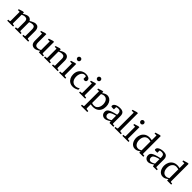

<svg xmlns="http://www.w3.org/2000/svg" viewBox="566 -2875 5231 5231"><g transform="rotate(45 3181.5 -259.5)"><path d="M828.1 0H604V-39.1L646 -42Q667 -43.5 667 -64V-318.8Q667 -365.2 647.7 -393.1Q628.4 -420.9 578.1 -420.9Q553.2 -420.9 523.7 -413.1Q494.1 -405.3 471.2 -393.1V-64Q471.2 -43.5 492.2 -42L534.2 -39.1V0H314.9V-39.1L356.9 -42Q377.9 -43.5 377.9 -64V-325.2Q377.9 -367.7 357.9 -394.3Q337.9 -420.9 290 -420.9Q261.7 -420.9 231 -411.4Q200.2 -401.9 183.1 -392.1V-64Q183.1 -43.5 204.1 -42L246.1 -39.1V0H20V-39.1L68.8 -42Q89.8 -43.5 89.8 -64V-411.1H21V-443.8L142.1 -481.9H183.1V-432.1Q205.6 -445.8 233.6 -460Q261.7 -474.1 291 -484.1Q320.3 -494.1 346.2 -494.1Q389.6 -494.1 416.5 -471.9Q443.4 -449.7 456.1 -424.8Q476.1 -437.5 506.8 -453.9Q537.6 -470.2 570.6 -482.2Q603.5 -494.1 629.9 -494.1Q682.6 -494.1 710.4 -470Q738.3 -445.8 748.5 -410.4Q758.8 -375 758.8 -340.8V-64Q758.8 -54.7 764.9 -48.8Q771 -43 779.8 -42L828.1 -39.1Z M1397 0H1238.3V-57.1Q1221.2 -43.9 1194.8 -27.8Q1168.5 -11.7 1138.2 0.2Q1107.9 12.2 1078.1 12.2Q1013.7 12.2 976.8 -26.6Q939.9 -65.4 939.9 -149.9V-420.9H870.1V-455.1L993.2 -494.1H1033.2V-168.9Q1033.2 -115.7 1054.9 -85.9Q1076.7 -56.2 1129.9 -56.2Q1160.6 -56.2 1190.4 -66.7Q1220.2 -77.1 1238.3 -85.9V-420.9H1168V-455.1L1290 -494.1H1331.1V-64Q1331.1 -54.7 1337.6 -48.8Q1344.2 -43 1353 -42L1397 -39.1Z M1965.8 0H1745.1V-39.1L1787.1 -42Q1795.9 -43 1802 -48.8Q1808.1 -54.7 1808.1 -64V-324.2Q1808.1 -371.6 1786.1 -396.2Q1764.2 -420.9 1711.9 -420.9Q1683.6 -420.9 1655.5 -412.8Q1627.4 -404.8 1602.1 -392.1V-64Q1602.1 -43.5 1623 -42L1665 -39.1V0H1439V-39.1L1487.8 -42Q1508.8 -43.5 1508.8 -64V-411.1H1439V-443.8L1561 -481.9H1602.1V-432.1Q1644 -456.1 1688.2 -475.1Q1732.4 -494.1 1767.1 -494.1Q1832.5 -494.1 1866.7 -453.4Q1900.9 -412.6 1900.9 -339.8V-64Q1900.9 -54.7 1907 -48.8Q1913.1 -43 1921.9 -42L1965.8 -39.1Z M2203.6 -647Q2203.6 -621.6 2186 -603.3Q2168.5 -585 2143.1 -585Q2117.7 -585 2099.4 -603.3Q2081.1 -621.6 2081.1 -647Q2081.1 -672.9 2099.4 -690.4Q2117.7 -708 2143.1 -708Q2168.5 -708 2186 -690.4Q2203.6 -672.9 2203.6 -647ZM2254.9 0H2020V-39.1L2068.8 -42Q2089.8 -43.5 2089.8 -64V-420.9H2021V-456.1L2143.1 -494.1H2182.6V-64Q2182.6 -54.7 2188.7 -48.6Q2194.8 -42.5 2203.6 -42L2254.9 -39.1Z M2721.2 -37.1Q2687.5 -19 2645.3 -3.4Q2603 12.2 2552.2 12.2Q2482.4 12.2 2430.9 -20.5Q2379.4 -53.2 2351.3 -109.6Q2323.2 -166 2323.2 -237.8Q2323.2 -321.8 2356.7 -378.9Q2390.1 -436 2445.1 -465.1Q2500 -494.1 2564 -494.1Q2629.9 -494.1 2674.6 -468.5Q2719.2 -442.9 2719.2 -394Q2719.2 -364.7 2700.9 -349.9Q2682.6 -335 2660.2 -335Q2643.6 -335 2631.3 -340.6Q2619.1 -346.2 2609.9 -352.1V-439Q2586.9 -452.1 2567.9 -452.1Q2523.4 -452.1 2491.5 -426Q2459.5 -399.9 2442.4 -354.5Q2425.3 -309.1 2425.3 -251Q2425.3 -195.8 2443.8 -150.1Q2462.4 -104.5 2499.3 -77.6Q2536.1 -50.8 2590.8 -50.8Q2625.5 -50.8 2657.2 -62Q2689 -73.2 2721.2 -94.2Z M2972.7 -647Q2972.7 -621.6 2955.1 -603.3Q2937.5 -585 2912.1 -585Q2886.7 -585 2868.4 -603.3Q2850.1 -621.6 2850.1 -647Q2850.1 -672.9 2868.4 -690.4Q2886.7 -708 2912.1 -708Q2937.5 -708 2955.1 -690.4Q2972.7 -672.9 2972.7 -647ZM3023.9 0H2789.1V-39.1L2837.9 -42Q2858.9 -43.5 2858.9 -64V-420.9H2790V-456.1L2912.1 -494.1H2951.7V-64Q2951.7 -54.7 2957.8 -48.6Q2963.9 -42.5 2972.7 -42L3023.9 -39.1Z M3583 -248Q3583 -169.4 3552.7 -110.8Q3522.5 -52.2 3465.8 -20Q3409.2 12.2 3330.1 12.2Q3307.6 12.2 3285.6 9.3Q3263.7 6.3 3241.2 2.9V151.9Q3241.2 161.1 3247.6 166.5Q3253.9 171.9 3263.2 172.9L3322.3 179.2V217.8H3079.1V179.2L3127 172.9Q3147.9 170.4 3147.9 151.9V-411.1H3079.1V-443.8L3202.1 -481.9H3241.2V-432.1Q3275.4 -458.5 3314.9 -476.3Q3354.5 -494.1 3392.1 -494.1Q3443.8 -494.1 3487.1 -463.6Q3530.3 -433.1 3556.6 -377.9Q3583 -322.8 3583 -248ZM3482.9 -233.9Q3482.9 -285.6 3467 -328.6Q3451.2 -371.6 3420.2 -397.7Q3389.2 -423.8 3343.3 -423.8Q3317.9 -423.8 3290.5 -414.6Q3263.2 -405.3 3241.2 -394V-49.8Q3282.2 -34.2 3322.3 -34.2Q3377.4 -34.2 3412.8 -62.5Q3448.2 -90.8 3465.6 -136.5Q3482.9 -182.1 3482.9 -233.9Z M4109.4 0H3961.4L3948.2 -59.1Q3948.2 -59.1 3933.3 -48.3Q3918.5 -37.6 3894 -23.4Q3869.6 -9.3 3840.1 1.5Q3810.5 12.2 3781.2 12.2Q3727.1 12.2 3689.2 -23.9Q3651.4 -60.1 3651.4 -123Q3651.4 -150.9 3661.4 -174.8Q3671.4 -198.7 3701.4 -220.5Q3731.4 -242.2 3790.8 -262.9Q3850.1 -283.7 3948.2 -305.2Q3948.2 -306.6 3948.2 -317.4Q3948.2 -328.1 3948.2 -338.1Q3948.2 -348.1 3948.2 -348.1Q3948.2 -446.8 3855 -446.8Q3829.1 -446.8 3810.3 -441.9Q3791.5 -437 3784.2 -434.1V-347.2H3711.4Q3697.8 -347.2 3686 -352.3Q3674.3 -357.4 3674.3 -376Q3674.3 -417 3705.6 -443.1Q3736.8 -469.2 3784.9 -481.7Q3833 -494.1 3882.3 -494.1Q3944.3 -494.1 3978.5 -474.9Q4012.7 -455.6 4026.4 -421.6Q4040 -387.7 4040 -344.2V-64Q4040 -54.7 4046.1 -48.8Q4052.2 -43 4061 -42L4109.4 -39.1ZM3948.2 -94.2V-267.1Q3880.9 -250.5 3841.1 -233.6Q3801.3 -216.8 3781.7 -200Q3762.2 -183.1 3756.1 -165.8Q3750 -148.4 3750 -129.9Q3750 -99.1 3769.8 -73Q3789.6 -46.9 3825.2 -46.9Q3845.2 -46.9 3866.7 -54Q3888.2 -61 3906.7 -70.6Q3925.3 -80.1 3936.8 -87.2Q3948.2 -94.2 3948.2 -94.2Z M4396 0H4152.8V-39.1L4206.1 -42Q4212.9 -42.5 4220.5 -49.6Q4228 -56.6 4228 -63V-665H4151.9V-698.2L4279.8 -736.8H4320.8V-63Q4320.8 -56.6 4328.1 -49.6Q4335.4 -42.5 4341.8 -42L4396 -39.1Z M4640.6 -647Q4640.6 -621.6 4623 -603.3Q4605.5 -585 4580.1 -585Q4554.7 -585 4536.4 -603.3Q4518.1 -621.6 4518.1 -647Q4518.1 -672.9 4536.4 -690.4Q4554.7 -708 4580.1 -708Q4605.5 -708 4623 -690.4Q4640.6 -672.9 4640.6 -647ZM4691.9 0H4457V-39.1L4505.9 -42Q4526.9 -43.5 4526.9 -64V-420.9H4458V-456.1L4580.1 -494.1H4619.6V-64Q4619.6 -54.7 4625.7 -48.6Q4631.8 -42.5 4640.6 -42L4691.9 -39.1Z M5264.2 0H5106.9V-53.2Q5072.8 -26.9 5034.2 -7.3Q4995.6 12.2 4952.1 12.2Q4901.9 12.2 4865.5 -9Q4829.1 -30.3 4805.9 -65.4Q4782.7 -100.6 4771.5 -143.1Q4760.3 -185.5 4760.3 -228Q4760.3 -295.9 4788.1 -356.7Q4815.9 -417.5 4872.6 -455.8Q4929.2 -494.1 5015.1 -494.1Q5039.1 -494.1 5067.1 -489.5Q5095.2 -484.9 5106.9 -481.9V-665H5031.2V-698.2L5160.2 -736.8H5200.2V-64Q5200.2 -43.5 5221.2 -42L5264.2 -39.1ZM5106.9 -90.8V-431.2Q5094.2 -435.5 5069.1 -440.7Q5043.9 -445.8 5022 -445.8Q4947.8 -445.8 4903.3 -390.9Q4858.9 -335.9 4858.9 -245.1Q4858.9 -163.6 4897 -109.9Q4935.1 -56.2 5003.9 -56.2Q5034.2 -56.2 5060.8 -67.6Q5087.4 -79.1 5106.9 -90.8Z M5782.2 0H5634.3L5621.1 -59.1Q5621.1 -59.1 5606.2 -48.3Q5591.3 -37.6 5566.9 -23.4Q5542.5 -9.3 5512.9 1.5Q5483.4 12.2 5454.1 12.2Q5399.9 12.2 5362.1 -23.9Q5324.2 -60.1 5324.2 -123Q5324.2 -150.9 5334.2 -174.8Q5344.2 -198.7 5374.3 -220.5Q5404.3 -242.2 5463.6 -262.9Q5522.9 -283.7 5621.1 -305.2Q5621.1 -306.6 5621.1 -317.4Q5621.1 -328.1 5621.1 -338.1Q5621.1 -348.1 5621.1 -348.1Q5621.1 -446.8 5527.8 -446.8Q5502 -446.8 5483.2 -441.9Q5464.4 -437 5457 -434.1V-347.2H5384.3Q5370.6 -347.2 5358.9 -352.3Q5347.2 -357.4 5347.2 -376Q5347.2 -417 5378.4 -443.1Q5409.7 -469.2 5457.8 -481.7Q5505.9 -494.1 5555.2 -494.1Q5617.2 -494.1 5651.4 -474.9Q5685.5 -455.6 5699.2 -421.6Q5712.9 -387.7 5712.9 -344.2V-64Q5712.9 -54.7 5719 -48.8Q5725.1 -43 5733.9 -42L5782.2 -39.1ZM5621.1 -94.2V-267.1Q5553.7 -250.5 5513.9 -233.6Q5474.1 -216.8 5454.6 -200Q5435.1 -183.1 5429 -165.8Q5422.9 -148.4 5422.9 -129.9Q5422.9 -99.1 5442.6 -73Q5462.4 -46.9 5498 -46.9Q5518.1 -46.9 5539.6 -54Q5561 -61 5579.6 -70.6Q5598.1 -80.1 5609.6 -87.2Q5621.1 -94.2 5621.1 -94.2Z M6336.9 0H6179.7V-53.2Q6145.5 -26.9 6106.9 -7.3Q6068.4 12.2 6024.9 12.2Q5974.6 12.2 5938.2 -9Q5901.9 -30.3 5878.7 -65.4Q5855.5 -100.6 5844.2 -143.1Q5833 -185.5 5833 -228Q5833 -295.9 5860.8 -356.7Q5888.7 -417.5 5945.3 -455.8Q6002 -494.1 6087.9 -494.1Q6111.8 -494.1 6139.9 -489.5Q6168 -484.9 6179.7 -481.9V-665H6104V-698.2L6232.9 -736.8H6272.9V-64Q6272.9 -43.5 6293.9 -42L6336.9 -39.1ZM6179.7 -90.8V-431.2Q6167 -435.5 6141.8 -440.7Q6116.7 -445.8 6094.7 -445.8Q6020.5 -445.8 5976.1 -390.9Q5931.6 -335.9 5931.6 -245.1Q5931.6 -163.6 5969.7 -109.9Q6007.8 -56.2 6076.7 -56.2Q6106.9 -56.2 6133.5 -67.6Q6160.2 -79.1 6179.7 -90.8Z"/></g></svg>

Font: Eeyek
Style: Regular
Weight: 400
Designer: Pravabati Chingangbam and Tabish
Foundry: SIL International
Version: Version 2.000